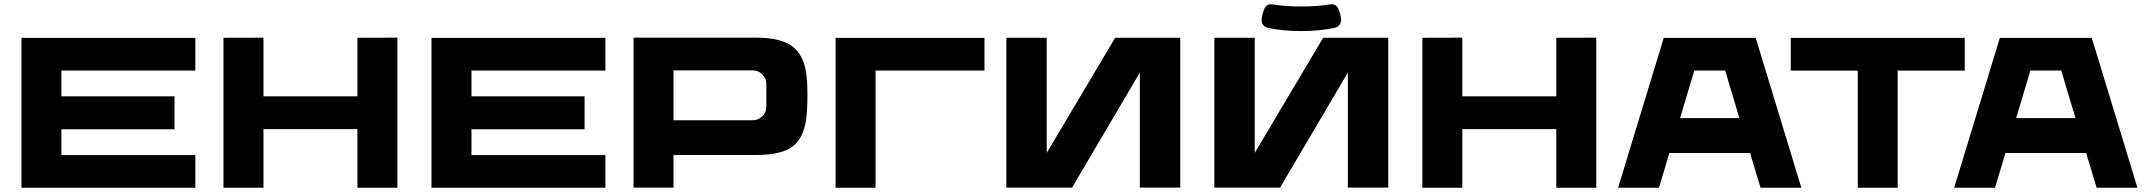

<svg xmlns="http://www.w3.org/2000/svg" viewBox="-20 -876 10018 896"><path d="M891.6 -546.9H266.6V-426.3H794.4V-272.9H266.6V-152.3H891.6V0H80.1V-699.2H891.6Z M1647.9 -699.7 1834.5 -700.2V0H1647.9V-273.4H1209.5V0H1022.9V-699.7L1209.5 -700.2V-426.3H1647.9Z M2805.2 -546.9H2180.2V-426.3H2708V-272.9H2180.2V-152.3H2805.2V0H1993.7V-699.2H2805.2Z M3740.2 -547.4Q3748 -507.8 3748 -431.2Q3748 -358.9 3741.7 -316.4Q3728.5 -228.5 3676.5 -190.7Q3624.5 -152.8 3509.8 -152.8H3123V-0.5H2936.5V-700.2H3509.8Q3615.7 -700.2 3669.9 -665Q3724.1 -629.9 3740.2 -547.4ZM3556.2 -378.4V-483.9Q3556.2 -510.3 3537.6 -528.8Q3519 -547.4 3492.7 -547.4H3123V-314.9H3492.7Q3519 -314.9 3537.6 -333.5Q3556.2 -352.1 3556.2 -378.4Z M4574.2 -546.9H4065.9V0H3879.4V-699.2H4574.2Z M5184.1 -699.7H5487.8V-0.5H5299.3V-537.6L4982.9 -0.5H4676.3V-699.7H4864.7V-162.6Z M6154.8 -699.7H6458.5V-0.5H6270V-537.6L5953.6 -0.5H5647V-699.7H5835.4V-162.6ZM6238.3 -787.1Q6239.7 -773.4 6232.2 -761.5Q6224.6 -749.5 6206.5 -745.6Q6138.2 -731 6052.7 -731Q5967.3 -731 5898.9 -745.6Q5880.9 -749.5 5873.5 -761.5Q5866.2 -773.4 5867.7 -787.1Q5870.1 -811 5881.3 -836.9Q5892.1 -859.9 5919.9 -855.5Q5978.5 -845.7 6052.7 -845.7Q6127 -845.7 6185.5 -855.5Q6213.9 -859.9 6224.6 -836.9Q6235.8 -811 6238.3 -787.1Z M7242.7 -699.7 7429.2 -700.2V0H7242.7V-273.4H6804.2V0H6617.7V-699.7L6804.2 -700.2V-426.3H7242.7Z M8173.3 -699.2 8386.2 0H8195.8L8147 -162.1H7770.5L7721.7 0H7531.2L7744.1 -699.2ZM8030.8 -546.9H7886.7L7820.3 -324.7H8097.2Z M9148.9 -699.2V-546.4H8835.9V0H8649.4V-546.4H8336.9V-699.2Z M9741.7 -699.2 9954.6 0H9764.2L9715.3 -162.1H9338.9L9290 0H9099.6L9312.5 -699.2ZM9599.1 -546.9H9455.1L9388.7 -324.7H9665.5Z"/></svg>

Font: Wadik
Style: Bold
Weight: 700
Designer: Sasha Pavljenko
Version: Version 1.001;Fontself Maker 3.5.4